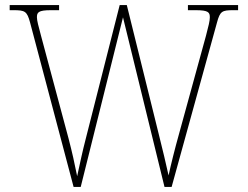

<svg xmlns="http://www.w3.org/2000/svg" viewBox="-20 -734 972 754"><path d="M98 -646 269 0H297L463 -666L626 0H654L832 -645C844 -690 852 -694 896 -694H915V-714H718V-694H749C799 -694 804 -685 804 -666C804 -652 799 -632 789 -594L683 -208C667 -151 651 -87 642 -45C631 -95 619 -145 603 -209L478 -714H450L317 -190C303 -136 295 -97 283 -42C271 -101 265 -129 249 -191L141 -594C131 -632 125 -653 125 -666C125 -685 130 -694 180 -694H212V-714H18V-694H33C78 -694 86 -690 98 -646Z"/></svg>

Font: Noto Serif Armenian SemiCondensed Thin
Style: Regular
Weight: 100
Width: 4
Designer: Monotype Design Team
Foundry: Monotype Imaging Inc.
Version: Version 2.008